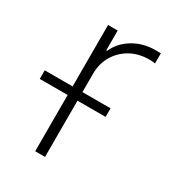

<svg xmlns="http://www.w3.org/2000/svg" viewBox="-171 -636 652 719"><g transform="rotate(30 155.5 -276.5)"><path d="M90.3 0V-545.9H131.8V-460.4H135.7Q153.8 -502 196 -527.6Q238.3 -553.2 292 -553.2Q297.9 -553.2 303.5 -553Q309.1 -552.7 314.5 -552.7V-509.3Q311 -509.8 304.4 -510.5Q297.9 -511.2 289.6 -511.2Q244.1 -511.2 208.7 -491.5Q173.3 -471.7 153.1 -437.5Q132.8 -403.3 132.8 -358.9V0ZM-30.3 -243.2V-280.3H254.4V-243.2Z"/></g></svg>

Font: Inter Extra Light
Style: Regular
Weight: 200
Designer: Rasmus Andersson
Foundry: rsms
Version: Version 4.000;git-3c8e0fc